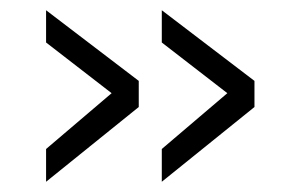

<svg xmlns="http://www.w3.org/2000/svg" viewBox="-20 -433 563 375"><path d="M70 -142V-78L251 -224V-275L70 -413V-350L198 -251ZM296 -142V-78L477 -224V-275L296 -413V-350L424 -251Z"/></svg>

Font: RazerF5 Light
Style: Regular
Weight: 300
Foundry: Razer Inc.
Version: Version 2